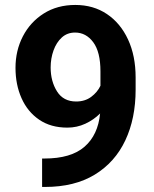

<svg xmlns="http://www.w3.org/2000/svg" viewBox="-20 -741 614 768"><path d="M148.4 -106.9H157.7Q264.2 -106.9 318.1 -154.1Q372.1 -201.2 380.4 -287.1Q355 -261.7 321.3 -246.1Q287.6 -230.5 249.5 -230.5Q183.1 -230.5 136.7 -262.2Q90.3 -293.9 66.2 -348.1Q42 -402.3 42 -469.7Q42 -538.6 71.5 -595.7Q101.1 -652.8 155 -687Q209 -721.2 281.2 -721.2Q353.5 -721.2 407.7 -684.8Q461.9 -648.4 492.2 -583Q522.5 -517.6 522.5 -431.2V-382.3Q522.5 -267.1 481.2 -179.4Q439.9 -91.8 359.1 -42.5Q278.3 6.8 159.7 6.8H148.4ZM182.6 -471.2Q182.6 -416 208 -375.5Q233.4 -335 284.7 -335Q319.8 -335 344.7 -353.5Q369.6 -372.1 381.8 -397.9V-455.6Q381.8 -533.2 353 -572Q324.2 -610.8 280.3 -610.8Q249 -610.8 227.3 -591.1Q205.6 -571.3 194.1 -539.3Q182.6 -507.3 182.6 -471.2Z"/></svg>

Font: Vazirmatn RD
Style: Bold
Weight: 700
Designer: Saber Rastikerdar
Foundry: Saber Rastikerdar
Version: Version 32.102